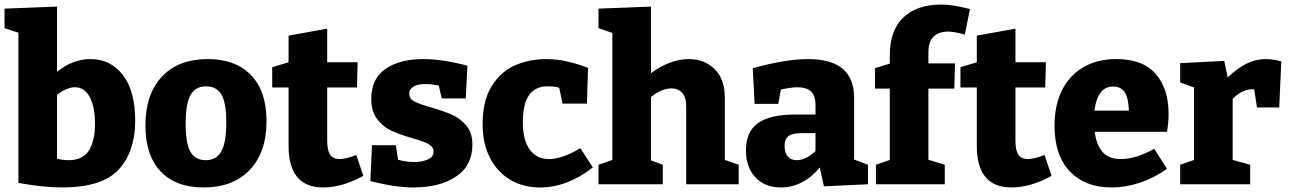

<svg xmlns="http://www.w3.org/2000/svg" viewBox="-23 -811 5673 845"><path d="M572 -280Q572 -144 499.5 -65Q427 14 249 14Q170 14 58 -6V-667L-3 -687V-773L228 -782V-495Q297 -551 375 -551Q464 -551 518 -480.5Q572 -410 572 -280ZM395 -267Q395 -340 372 -383.5Q349 -427 307 -427Q272 -427 228 -394V-112Q257 -106 279 -106Q340 -106 367.5 -147.5Q395 -189 395 -267Z M1150 -278Q1150 -141 1076.5 -63.5Q1003 14 873 14Q750 14 683.5 -57Q617 -128 617 -259Q617 -396 689.5 -473.5Q762 -551 891 -551Q1014 -551 1082 -480Q1150 -409 1150 -278ZM794 -267Q794 -181 815 -143.5Q836 -106 882 -106Q930 -106 951.5 -145.5Q973 -185 973 -271Q973 -357 952 -394Q931 -431 884 -431Q837 -431 815.5 -392.5Q794 -354 794 -267Z M1576 -37Q1483 14 1400 14Q1247 14 1247 -169V-426H1175V-515L1247 -537V-654L1417 -685V-537H1551L1548 -426H1417V-192Q1417 -149 1430 -130Q1443 -111 1471 -111Q1499 -111 1545 -129Z M1875 -338Q1930 -322 1966.5 -306Q2003 -290 2029.5 -258Q2056 -226 2056 -175Q2056 -82 1984 -34Q1912 14 1797 14Q1716 14 1607 -14L1614 -172H1719L1729 -108Q1762 -98 1800 -98Q1836 -98 1860.5 -109.5Q1885 -121 1885 -143Q1885 -165 1863 -177Q1841 -189 1791 -203Q1736 -219 1700 -235.5Q1664 -252 1637.5 -286Q1611 -320 1611 -376Q1611 -465 1674 -508Q1737 -551 1840 -551Q1923 -551 2034 -522L2027 -378H1921L1908 -435Q1874 -441 1848 -441Q1816 -441 1797 -430Q1778 -419 1778 -398Q1778 -376 1801.5 -364Q1825 -352 1875 -338Z M2586 -74Q2473 14 2354 14Q2281 14 2224 -19Q2167 -52 2134 -115Q2101 -178 2101 -265Q2101 -368 2141 -432Q2181 -496 2244 -523.5Q2307 -551 2382 -551Q2430 -551 2479.5 -539Q2529 -527 2565 -512L2560 -355H2453L2438 -425Q2417 -431 2386 -431Q2278 -431 2278 -274Q2278 -194 2308.5 -152.5Q2339 -111 2393 -111Q2452 -111 2531 -159Z M3167 -107 3228 -86V0H2997V-341Q2998 -381 2980 -401.5Q2962 -422 2932 -422Q2889 -422 2842 -384V-105L2894 -86V0H2611V-86L2672 -107V-666L2611 -687V-773L2842 -782V-489Q2882 -519 2925 -535Q2968 -551 3008 -551Q3078 -551 3123 -506Q3168 -461 3167 -378Z M3736 -109 3797 -86V0L3603 9L3585 -74Q3550 -31 3506 -8.5Q3462 14 3414 14Q3344 14 3302 -30Q3260 -74 3260 -150Q3260 -232 3313.5 -269.5Q3367 -307 3477 -307H3566V-348Q3566 -389 3546.5 -408Q3527 -427 3487 -427Q3461 -427 3414 -417L3402 -354H3298L3290 -511Q3435 -551 3534 -551Q3635 -551 3685.5 -508.5Q3736 -466 3736 -379ZM3566 -146V-225H3505Q3464 -225 3447 -212Q3430 -199 3430 -169Q3430 -138 3444.5 -122Q3459 -106 3483 -106Q3523 -106 3566 -146Z M4063 -581V-532H4180L4177 -421H4063V-108L4135 -86V0H3832V-86L3893 -107V-421H3828V-511L3893 -531V-567Q3893 -678 3953 -734.5Q4013 -791 4119 -791Q4172 -791 4246 -771L4223 -659Q4177 -672 4150 -672Q4110 -672 4086.5 -650.5Q4063 -629 4063 -581Z M4605 -37Q4512 14 4429 14Q4276 14 4276 -169V-426H4204V-515L4276 -537V-654L4446 -685V-537H4580L4577 -426H4446V-192Q4446 -149 4459 -130Q4472 -111 4500 -111Q4528 -111 4574 -129Z M5113 -231H4795Q4802 -174 4829 -142.5Q4856 -111 4910 -111Q4975 -111 5057 -156L5113 -68Q5055 -27 4992.5 -6.5Q4930 14 4869 14Q4753 14 4685.5 -56.5Q4618 -127 4618 -258Q4618 -348 4651 -414Q4684 -480 4745.5 -515.5Q4807 -551 4890 -551Q5007 -551 5063.5 -485.5Q5120 -420 5120 -311Q5120 -270 5113 -231ZM4794 -324H4945Q4944 -377 4928 -403.5Q4912 -430 4876 -430Q4839 -430 4819 -401Q4799 -372 4794 -324Z M5616 -541 5607 -338H5509L5497 -417Q5494 -418 5486 -418Q5465 -418 5442.5 -406.5Q5420 -395 5402 -376V-107L5479 -86V0H5171V-86L5232 -107V-426L5171 -448V-533L5365 -543L5380 -470Q5423 -511 5463 -531Q5503 -551 5547 -551Q5579 -551 5616 -541Z"/></svg>

Font: Bitter Pro ExtraBold
Style: Regular
Weight: 800
Designer: Sol Matas, and Bitter project Authors
Foundry: Sol Matas
Version: Version 1.010